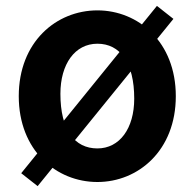

<svg xmlns="http://www.w3.org/2000/svg" viewBox="-20 -609 666 657"><path d="M313.3 13.8C453.3 13.8 581.6 -94.2 581.6 -279.9C581.6 -465.5 453.3 -573.5 313.3 -573.5C172.5 -573.5 44.2 -465.5 44.2 -279.9C44.2 -94.2 172.5 13.8 313.3 13.8ZM313.3 -101.1C234.8 -101.1 186.7 -164.8 186.7 -288C186.7 -389.8 236.4 -459.4 313.3 -459.4C391 -459.4 439.3 -394.5 439.3 -271.4C439.3 -169.5 389.4 -101.1 313.3 -101.1ZM108.8 27.9 573.4 -544.4 517 -588.8 52.6 -16.3Z"/></svg>

Font: Source Han Sans JP VF
Style: Regular
Weight: 250
Designer: Ryoko NISHIZUKA 西塚涼子 (kana, bopomofo & ideographs); Paul D. Hunt (Latin, Greek & Cyrillic); Sandoll Communications 산돌커뮤니
Foundry: Adobe
Version: Version 2.004;hotconv 1.0.118;makeotfexe 2.5.65603